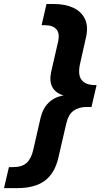

<svg xmlns="http://www.w3.org/2000/svg" viewBox="-96 -756 529 967"><path d="M-75.8 191.4 -51 85.6H-29.4Q15.4 85.6 38.6 63.9Q61.8 42.2 71.6 -2L108.4 -162.6Q119.4 -209.4 148.7 -238.5Q178 -267.6 224.4 -275.2Q183.2 -287.4 167.4 -317.6Q151.6 -347.8 162 -395.6L195.6 -541.6Q206.6 -587.2 188.4 -608.1Q170.2 -629 131.6 -629H113.6L138.2 -736H173Q232 -736 273.1 -716.9Q314.2 -697.8 331.9 -660.2Q349.6 -622.6 337 -567L307.6 -436.8Q294.6 -378.4 315.3 -352.9Q336 -327.4 383.8 -327.4H390.4L364.8 -217.2H340.8Q300.8 -217.2 274.6 -198.5Q248.4 -179.8 237.4 -132.2L198.4 36.6Q180.4 116.2 130.2 153.8Q80 191.4 -8.4 191.4Z"/></svg>

Font: Work Sans
Style: Italic
Weight: 400
Italic angle: -13°
Designer: Wei Huang
Foundry: Wei Huang
Version: Version 2.012